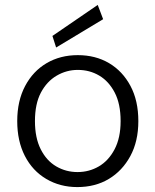

<svg xmlns="http://www.w3.org/2000/svg" viewBox="-20 -748 631 780"><path d="M294 12Q224 12 168 -21Q112 -54 81 -114.5Q50 -175 50 -256Q50 -338 82 -398.5Q114 -459 169.5 -491.5Q225 -524 296 -524Q368 -524 423 -491.5Q478 -459 510 -399Q542 -339 542 -256Q542 -174 509.5 -114Q477 -54 422 -21Q367 12 294 12ZM295 -49Q342 -49 381.5 -72Q421 -95 445.5 -141.5Q470 -188 470 -256Q470 -326 446 -372Q422 -418 383 -441Q344 -464 296 -464Q250 -464 210 -440.5Q170 -417 146 -371.5Q122 -326 122 -256Q122 -188 145.5 -141.5Q169 -95 208.5 -72Q248 -49 295 -49ZM208 -555 193 -602 377 -728 399 -670Z"/></svg>

Font: DM Sans 12pt Light
Style: Regular
Weight: 300
Version: Version 4.004;gftools[0.9.30]